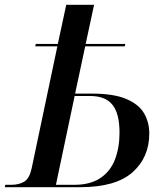

<svg xmlns="http://www.w3.org/2000/svg" viewBox="-42 -780 677 800"><path d="M-22 0 -20 -10H5Q38 -10 59.5 -23.5Q81 -37 90 -79L197 -587H105L107 -597H199L234 -760H350L315 -597H480L478 -587H313L271 -390H340Q432 -390 484.5 -367.5Q537 -345 558.5 -307.5Q580 -270 580 -224Q580 -124 510 -62Q440 0 292 0ZM268 -10Q334 -10 376 -38Q418 -66 437 -115.5Q456 -165 456 -227Q456 -307 426.5 -343.5Q397 -380 334 -380H269L191 -10Z"/></svg>

Font: Noto Serif Display Medium
Style: Italic
Weight: 500
Italic angle: -12°
Designer: Monotype Design Team
Foundry: Monotype Imaging Inc.
Version: Version 2.009